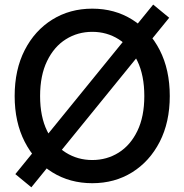

<svg xmlns="http://www.w3.org/2000/svg" viewBox="-20 -776 792 825"><path d="M376.5 11.2Q280.3 11.2 204.8 -35.6Q129.4 -82.5 86.2 -166.7Q43 -251 43 -363.3Q43 -476.6 86.2 -560.8Q129.4 -645 204.8 -691.9Q280.3 -738.8 376.5 -738.8Q472.7 -738.8 547.9 -691.9Q623 -645 666.3 -560.8Q709.5 -476.6 709.5 -363.3Q709.5 -251 666.3 -166.7Q623 -82.5 547.9 -35.6Q472.7 11.2 376.5 11.2ZM376.5 -88.4Q439 -88.4 489.7 -120.1Q540.5 -151.9 570.3 -213.4Q600.1 -274.9 600.1 -363.3Q600.1 -452.1 570.3 -513.9Q540.5 -575.7 489.7 -607.4Q439 -639.2 376.5 -639.2Q314 -639.2 263.2 -607.4Q212.4 -575.7 182.4 -513.9Q152.3 -452.1 152.3 -363.3Q152.3 -274.9 182.4 -213.4Q212.4 -151.9 263.2 -120.1Q314 -88.4 376.5 -88.4ZM114.7 28.8 45.9 -27.8 638.2 -756.3 707 -699.7Z"/></svg>

Font: Inter 28pt Medium
Style: Regular
Weight: 500
Designer: Rasmus Andersson
Foundry: rsms
Version: Version 4.001;git-66647c0bb